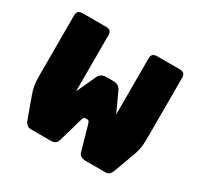

<svg xmlns="http://www.w3.org/2000/svg" viewBox="-152 -907 1134 1094"><g transform="rotate(30 415.5 -360.0)"><path d="M586 -720H735Q754 -720 762.5 -711.5Q771 -703 771 -684V-296Q771 -264 768.5 -236.5Q766 -209 753 -172L703 -36Q698 -21 688.5 -10.5Q679 0 663 0H530Q514 0 501 -7Q488 -14 484 -30L438 -193Q435 -203 430.5 -206.5Q426 -210 420 -210H411Q405 -210 400.5 -206.5Q396 -203 393 -193L346 -30Q342 -15 331 -7.5Q320 0 304 0H172Q156 0 144.5 -10Q133 -20 128 -36L78 -174Q65 -211 62.5 -238.5Q60 -266 60 -298V-684Q60 -703 68.5 -711.5Q77 -720 96 -720H250Q269 -720 277.5 -711.5Q286 -703 286 -684V-316L344 -442Q352 -459 365 -466Q378 -473 397 -473H439Q458 -473 471 -466Q484 -459 492 -442L550 -316V-684Q550 -703 558.5 -711.5Q567 -720 586 -720Z"/></g></svg>

Font: Bungee
Style: Regular
Weight: 400
Designer: David Jonathan Ross
Foundry: David Jonathan Ross
Version: Version 1.000;PS 1.0;hotconv 1.0.72;makeotf.lib2.5.5900